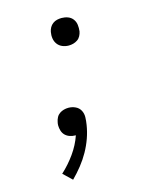

<svg xmlns="http://www.w3.org/2000/svg" viewBox="-112 -615 724 896"><g transform="rotate(-15 250.0 -166.5)"><path d="M272 -405Q256 -405 241.5 -411Q227 -417 218 -429Q209 -441 206.5 -456.5Q204 -472 207 -488Q209 -499 214.5 -509Q220 -519 229.5 -526Q239 -533 250 -535.5Q261 -538 272 -538Q288 -538 302.5 -532.5Q317 -527 326 -515Q335 -503 337 -487.5Q339 -472 337 -456Q335 -445 329.5 -434.5Q324 -424 314.5 -417.5Q305 -411 294 -408Q283 -405 272 -405ZM129 205 87 165Q123 132 151.5 92Q180 52 195 8Q195 8 194 8Q193 8 193 8Q179 8 166 3.5Q153 -1 144 -10Q135 -19 131 -32Q127 -45 127 -58Q127 -62 127.5 -66Q128 -70 129 -74Q131 -85 136.5 -95.5Q142 -106 151.5 -112.5Q161 -119 172 -122Q183 -125 194 -125Q212 -125 228 -117.5Q244 -110 252 -95Q260 -80 259.5 -62Q259 -44 256 -26Q251 6 240 37Q229 68 212.5 97.5Q196 127 174.5 154Q153 181 129 205Z"/></g></svg>

Font: Iosevka Curly Light Oblique
Style: Regular
Weight: 300
Italic angle: -9°
Monospace: yes
Designer: Belleve Invis
Foundry: Belleve Invis
Version: Version 11.1.0; ttfautohint (v1.8.3)